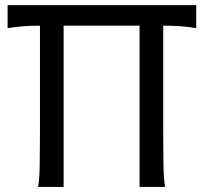

<svg xmlns="http://www.w3.org/2000/svg" viewBox="-20 -733 804 753"><path d="M749.5 -712.9V-622.6Q719.7 -627.9 688.7 -630.1Q657.7 -632.3 620.1 -632.3V-210Q620.1 -137.2 621.1 -83.3Q622.1 -29.3 627.4 0H527.3V-632.3H229H229.5V0H129.4Q134.8 -29.3 135.7 -83.3Q136.7 -137.2 136.7 -210V-632.3Q99.6 -632.3 69.3 -629.9Q39.1 -627.4 9.8 -622.6V-712.9Z"/></svg>

Font: Andika DR AuSIL
Style: Regular
Weight: 400
Designer: Annie Olsen & Victor Gaultney
Foundry: SIL International
Version: Version 0.003